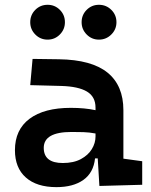

<svg xmlns="http://www.w3.org/2000/svg" viewBox="-20 -767 626 797"><path d="M214.4 9.8Q132.3 9.8 87.2 -30.3Q42 -70.3 42 -143.6Q42 -228.5 102.5 -273.9Q163.1 -319.3 273.9 -319.3Q332.5 -319.3 376.5 -309.6V-320.3Q376.5 -365.7 340.8 -387Q305.2 -408.2 234.4 -410.2L105.5 -413.6L115.2 -522.5L224.6 -521Q360.4 -519 426.3 -465.6Q492.2 -412.1 492.2 -309.6V-108.4L570.3 -97.7V0L392.6 4.9L385.7 -109.4H374.5Q368.2 -49.8 325.9 -20Q283.7 9.8 214.4 9.8ZM240.7 -90.3Q285.6 -90.3 315.9 -106.7Q346.2 -123 361.3 -148.2Q376.5 -173.3 376.5 -200.2V-212.9Q350.1 -217.8 326.4 -218.5Q302.7 -219.2 276.9 -219.2Q161.6 -219.2 161.6 -153.3Q161.6 -90.3 240.7 -90.3ZM390.6 -602.5Q360.8 -602.5 339.8 -623.8Q318.8 -645 318.8 -674.8Q318.8 -705.1 339.8 -726.1Q360.8 -747.1 390.6 -747.1Q420.9 -747.1 442.1 -726.1Q463.4 -705.1 463.4 -674.8Q463.4 -645 442.1 -623.8Q420.9 -602.5 390.6 -602.5ZM177.7 -602.5Q147.5 -602.5 126.5 -623.8Q105.5 -645 105.5 -674.8Q105.5 -705.1 126.5 -726.1Q147.5 -747.1 177.7 -747.1Q207.5 -747.1 228.5 -726.1Q249.5 -705.1 249.5 -674.8Q249.5 -645 228.5 -623.8Q207.5 -602.5 177.7 -602.5Z"/></svg>

Font: Caskaydia Cove SemiBold
Style: Regular
Weight: 600
Monospace: yes
Designer: Aaron Bell
Foundry: Saja Typeworks
Version: Version 4.300; ttfautohint (v1.8.3)